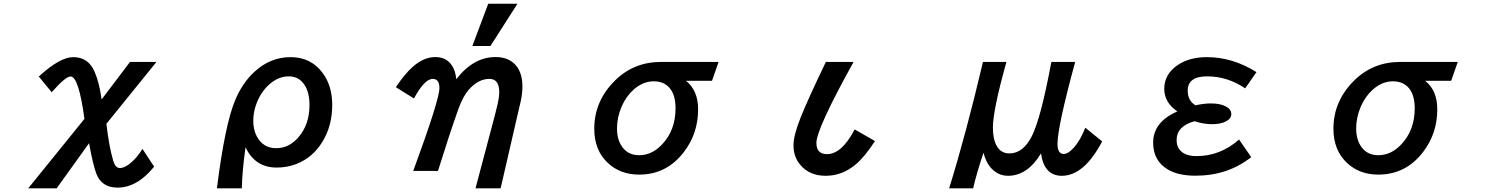

<svg xmlns="http://www.w3.org/2000/svg" viewBox="-20 -900 8040 1039"><path d="M683.6 -564.9H826.7L555.7 -230Q570.3 -105.5 592.8 -29.8Q604.5 9.3 628.4 9.3Q657.7 9.3 694.8 -24.9Q723.6 -50.8 751 -94.2L814 2Q722.7 115.2 616.2 115.2Q529.3 115.2 501 39.1Q482.4 -11.7 461.9 -125L286.6 119.1H132.8L437 -256.8Q405.8 -486.3 361.8 -486.3Q335 -486.3 259.8 -400.9L189.9 -485.8Q304.2 -590.8 376 -590.8Q458 -590.8 491.7 -512.2Q518.1 -451.2 529.8 -361.8Z M1153.8 119.1Q1196.8 -223.6 1252 -356.4Q1291 -450.7 1356 -510.7Q1442.4 -590.8 1552.7 -590.8Q1663.1 -590.8 1726.6 -504.4Q1777.8 -435.1 1777.8 -332Q1777.8 -217.8 1723.6 -130.9Q1671.9 -47.4 1585.4 -13.2Q1534.2 6.8 1477.5 6.8Q1360.4 6.8 1308.6 -103Q1290.5 27.3 1288.6 119.1ZM1542.5 -486.8Q1483.9 -486.8 1432.6 -439Q1389.6 -398.4 1367.2 -337.4Q1350.6 -292.5 1350.6 -246.1Q1350.6 -197.8 1369.6 -162.1Q1403.8 -98.1 1474.6 -98.1Q1545.4 -98.1 1596.7 -159.2Q1654.8 -228 1654.8 -331.5Q1654.8 -403.3 1625 -444.8Q1595.2 -486.8 1542.5 -486.8Z M2536.1 -650.9 2622.1 -879.9H2780.3L2633.8 -650.9ZM2350.1 24.9H2216.3Q2357.9 -360.8 2357.9 -423.3Q2357.9 -473.1 2321.8 -473.1Q2277.3 -473.1 2220.2 -367.2L2122.1 -428.2Q2146 -463.9 2168.2 -490.7Q2190.4 -517.6 2210.4 -535.6Q2271.5 -591.3 2336.4 -591.3Q2398.4 -591.3 2428.7 -540.5Q2444.8 -514.2 2449.2 -471.2Q2541.5 -591.3 2661.6 -591.3Q2733.4 -591.3 2772 -545.9Q2807.1 -504.4 2807.1 -431.6Q2807.1 -396 2798.3 -354Q2797.4 -350.6 2777.8 -265.9Q2758.3 -181.2 2720.2 -15.6L2695.3 92.3L2689 119.1H2553.2L2560.5 91.3Q2606 -81.5 2634.8 -188.5Q2663.6 -295.4 2672.9 -336.9Q2681.6 -375 2681.6 -401.4Q2681.6 -473.1 2628.4 -473.1Q2568.8 -473.1 2516.6 -414.6Q2486.8 -380.4 2462.4 -314.9Q2437 -244.1 2408.9 -159.2Q2380.9 -74.2 2350.1 24.9Z M3868.7 -564.9 3833 -462.9H3691.9Q3757.8 -411.1 3757.8 -308.1Q3757.8 -177.7 3680.7 -77.1Q3587.4 44.9 3438.5 44.9Q3337.9 44.9 3270.5 -17.1Q3195.8 -85.9 3195.8 -203.6Q3195.8 -354 3309.1 -465.3Q3410.6 -564.9 3557.6 -564.9ZM3517.6 -460Q3459.5 -460 3408.7 -415Q3367.7 -378.4 3343.8 -322.8Q3318.8 -265.1 3318.8 -203.6Q3318.8 -150.9 3340.8 -114.7Q3373 -60.1 3438.5 -60.1Q3507.8 -60.1 3562.5 -118.2Q3635.7 -195.3 3635.7 -313.5Q3635.7 -389.6 3600.6 -427.2Q3569.8 -460 3517.6 -460Z M4714.8 -136.7Q4660.6 -52.7 4611.3 -10.7Q4538.1 51.3 4448.2 51.3Q4359.4 51.3 4309.6 -9.3Q4273.9 -52.2 4273.9 -113.3Q4273.9 -167 4313 -265.1Q4348.6 -355.5 4449.2 -564.9H4599.1Q4397.9 -202.1 4397.9 -126.5Q4397.9 -65.9 4455.1 -65.9Q4535.2 -65.9 4605 -199.7Z M5116.2 119.1Q5206.5 -170.9 5299.3 -564.9H5426.3Q5353 -303.7 5353 -208.5Q5353 -146.5 5374 -109.9Q5396.5 -69.8 5442.4 -69.8Q5516.6 -69.8 5564 -163.6Q5612.3 -259.3 5669.4 -564.9H5798.3Q5702.6 -213.9 5702.6 -121.1Q5702.6 -66.9 5736.3 -66.9Q5759.8 -66.9 5788.6 -98.6Q5826.2 -139.2 5853 -209L5944.3 -134.8Q5846.7 51.3 5725.6 51.3Q5630.4 51.3 5613.3 -69.8Q5540 51.3 5435.1 51.3Q5377.9 51.3 5338.4 3.9Q5314 -25.9 5302.2 -73.7Q5265.1 36.6 5246.1 119.1Z M6751 -49.8Q6624 50.8 6449.2 50.8Q6356.9 50.8 6300.3 17.6Q6220.2 -29.8 6220.2 -127.9Q6220.2 -240.2 6351.1 -296.9Q6280.3 -345.7 6280.3 -419.4Q6280.3 -498.5 6353 -547.9Q6416.5 -590.8 6510.7 -590.8Q6650.4 -590.8 6779.3 -509.8L6718.3 -421.9Q6622.6 -486.8 6512.2 -486.8Q6407.2 -486.8 6407.2 -409.2Q6407.2 -355.5 6449.2 -330.1Q6494.6 -340.3 6532.2 -340.3Q6584 -340.3 6614.3 -323.7Q6643.1 -308.1 6643.1 -282.7Q6643.1 -257.8 6613.3 -242.7Q6585.9 -228 6538.6 -228Q6491.7 -228 6444.3 -244.1Q6347.2 -217.3 6347.2 -142.1Q6347.2 -95.7 6382.8 -72.3Q6409.7 -55.2 6454.6 -55.2Q6583.5 -55.2 6685.1 -145Z M7868.7 -564.9 7833 -462.9H7691.9Q7757.8 -411.1 7757.8 -308.1Q7757.8 -177.7 7680.7 -77.1Q7587.4 44.9 7438.5 44.9Q7337.9 44.9 7270.5 -17.1Q7195.8 -85.9 7195.8 -203.6Q7195.8 -354 7309.1 -465.3Q7410.6 -564.9 7557.6 -564.9ZM7517.6 -460Q7459.5 -460 7408.7 -415Q7367.7 -378.4 7343.8 -322.8Q7318.8 -265.1 7318.8 -203.6Q7318.8 -150.9 7340.8 -114.7Q7373 -60.1 7438.5 -60.1Q7507.8 -60.1 7562.5 -118.2Q7635.7 -195.3 7635.7 -313.5Q7635.7 -389.6 7600.6 -427.2Q7569.8 -460 7517.6 -460Z"/></svg>

Font: FORM UDPGothic
Style: Bold
Weight: 700
Foundry: Pronama LLC
Version: Version 1.051